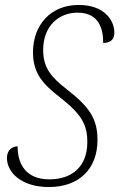

<svg xmlns="http://www.w3.org/2000/svg" viewBox="-20 -744 485 774"><path d="M177 10C297 10 373 -61 373 -180C373 -264 342 -312 248 -385C189 -431 154 -469 154 -542C154 -644 222 -693 292 -693C382 -693 396 -624 396 -571C421 -571 441 -581 441 -612C441 -664 399 -724 297 -724C183 -724 113 -642 113 -533C113 -446 156 -403 220 -353C311 -282 332 -240 332 -171C332 -73 271 -21 179 -21C89 -21 51 -77 51 -154C31 -154 8 -141 8 -107C8 -49 66 10 177 10Z"/></svg>

Font: Noto Serif Condensed ExtraLight
Style: Italic
Weight: 200
Width: 3
Italic angle: -12°
Designer: Monotype Design Team
Foundry: Monotype Imaging Inc.
Version: Version 2.013